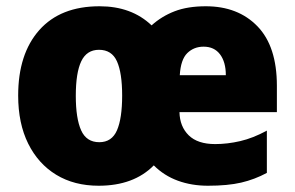

<svg xmlns="http://www.w3.org/2000/svg" viewBox="-20 -583 941 613"><path d="M637 -563Q740 -563 802 -499Q864 -435 864 -309V-225H553Q554 -179 582.5 -151Q611 -123 667 -123Q706 -123 747 -132.5Q788 -142 832 -166V-31Q793 -10 750 0Q707 10 644 10Q592 10 548 -6Q504 -22 471 -55Q407 10 295 10Q217 10 159.5 -25Q102 -60 70 -124.5Q38 -189 38 -278Q38 -411 105.5 -487Q173 -563 298 -563Q400 -563 464 -502Q496 -531 537.5 -547Q579 -563 637 -563ZM630 -434Q599 -434 578 -413.5Q557 -393 554 -343H701Q701 -385 682.5 -409.5Q664 -434 630 -434ZM296 -424Q257 -424 239.5 -387.5Q222 -351 222 -277Q222 -205 239 -167Q256 -129 297 -129Q337 -129 353.5 -167Q370 -205 370 -278Q370 -350 353.5 -387Q337 -424 296 -424Z"/></svg>

Font: Noto Sans Khmer UI SemiCondensed Black
Style: Regular
Weight: 900
Width: 4
Designer: Danh Hong and the Monotype Design Team
Foundry: Monotype Imaging Inc.
Version: Version 2.002; ttfautohint (v1.8.4.7-5d5b)